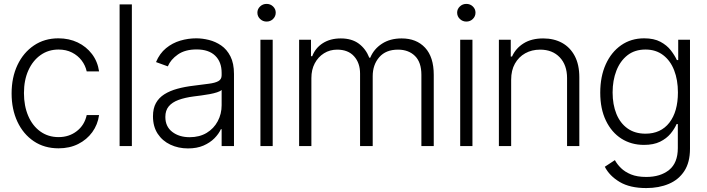

<svg xmlns="http://www.w3.org/2000/svg" viewBox="-20 -750 3632 986"><path d="M280.8 11.7Q207.5 11.7 153.3 -24.9Q99.1 -61.5 69.3 -125.2Q39.6 -189 39.6 -270Q39.6 -352.5 69.8 -416.3Q100.1 -480 154.3 -516.6Q208.5 -553.2 279.8 -553.2Q334.5 -553.2 378.9 -532Q423.3 -510.7 452.4 -472.4Q481.4 -434.1 488.8 -383.3H425.3Q418.5 -414.1 399.2 -439.5Q379.9 -464.8 349.9 -480.2Q319.8 -495.6 280.8 -495.6Q228.5 -495.6 188.5 -467.3Q148.4 -439 125.7 -388.7Q103 -338.4 103 -272Q103 -206.1 125 -154.8Q147 -103.5 187.3 -74.7Q227.5 -45.9 280.8 -45.9Q335 -45.9 374.5 -76.7Q414.1 -107.4 425.3 -159.2H488.8Q481.9 -109.9 453.9 -71.3Q425.8 -32.7 381.6 -10.5Q337.4 11.7 280.8 11.7Z M657.2 -727.5V0H594.2V-727.5Z M945.3 12.2Q896 12.2 855 -7.1Q814 -26.4 789.8 -63.2Q765.6 -100.1 765.6 -152.8Q765.6 -193.4 780.8 -220.7Q795.9 -248 824.2 -265.9Q852.5 -283.7 890.9 -294.2Q929.2 -304.7 975.6 -310.1Q1021.5 -315.9 1053.2 -320.1Q1085 -324.2 1101.6 -333.5Q1118.2 -342.8 1118.2 -363.3V-376Q1118.2 -432.1 1085 -464.1Q1051.8 -496.1 989.7 -496.1Q930.7 -496.1 893.6 -470.2Q856.4 -444.3 841.8 -409.2L781.2 -431.2Q799.8 -475.6 832.5 -502.4Q865.2 -529.3 905.8 -541.3Q946.3 -553.2 987.8 -553.2Q1019 -553.2 1052.7 -544.9Q1086.4 -536.6 1115.7 -516.6Q1145 -496.6 1163.3 -460.7Q1181.6 -424.8 1181.6 -370.1V0H1118.2V-86.4H1114.3Q1103.5 -62.5 1081.1 -39.8Q1058.6 -17.1 1024.9 -2.4Q991.2 12.2 945.3 12.2ZM954.1 -45.4Q1004.4 -45.4 1041.3 -67.6Q1078.1 -89.8 1098.1 -127.4Q1118.2 -165 1118.2 -209.5V-288.1Q1110.8 -281.2 1094.5 -275.9Q1078.1 -270.5 1056.9 -266.6Q1035.6 -262.7 1013.9 -259.8Q992.2 -256.8 975.6 -254.9Q929.7 -249 896.7 -236.8Q863.8 -224.6 846.4 -203.6Q829.1 -182.6 829.1 -149.4Q829.1 -100.1 864.5 -72.8Q899.9 -45.4 954.1 -45.4Z M1317.4 0V-545.9H1380.4V0ZM1349.1 -639.2Q1329.6 -639.2 1315.7 -652.6Q1301.8 -666 1301.8 -685.1Q1301.8 -703.6 1315.7 -716.8Q1329.6 -730 1349.1 -730Q1368.7 -730 1382.3 -716.8Q1396 -703.6 1396 -685.1Q1396 -666 1382.3 -652.6Q1368.7 -639.2 1349.1 -639.2Z M1516.1 0V-545.9H1577.1V-461.4H1583.5Q1599.6 -503.9 1637.9 -528.3Q1676.3 -552.7 1730 -552.7Q1786.1 -552.7 1822.3 -526.1Q1858.4 -499.5 1876.5 -453.6H1881.3Q1899.9 -498.5 1941.7 -525.6Q1983.4 -552.7 2042.5 -552.7Q2118.7 -552.7 2163.1 -504.9Q2207.5 -457 2207.5 -365.7V0H2144V-365.7Q2144 -430.2 2111.1 -462.6Q2078.1 -495.1 2023.9 -495.1Q1961.4 -495.1 1927.7 -456.3Q1894 -417.5 1894 -358.9V0H1829.1V-371.6Q1829.1 -426.8 1798.3 -460.9Q1767.6 -495.1 1711.4 -495.1Q1673.8 -495.1 1643.8 -476.3Q1613.8 -457.5 1596.4 -424.8Q1579.1 -392.1 1579.1 -349.1V0Z M2343.3 0V-545.9H2406.2V0ZM2375 -639.2Q2355.5 -639.2 2341.6 -652.6Q2327.6 -666 2327.6 -685.1Q2327.6 -703.6 2341.6 -716.8Q2355.5 -730 2375 -730Q2394.5 -730 2408.2 -716.8Q2421.9 -703.6 2421.9 -685.1Q2421.9 -666 2408.2 -652.6Q2394.5 -639.2 2375 -639.2Z M2605 -340.8V0H2542V-545.9H2603V-459.5H2609.4Q2628.4 -502 2668.9 -527.3Q2709.5 -552.7 2769.5 -552.7Q2824.7 -552.7 2866.5 -529.8Q2908.2 -506.8 2931.6 -462.4Q2955.1 -418 2955.1 -353V0H2892.1V-349.1Q2892.1 -416 2854.5 -455.6Q2816.9 -495.1 2753.9 -495.1Q2710.9 -495.1 2677.2 -476.3Q2643.6 -457.5 2624.3 -423.1Q2605 -388.7 2605 -340.8Z M3298.8 215.8Q3215.3 215.8 3162.6 184.6Q3109.9 153.3 3085.9 106.4L3137.7 72.3Q3148.9 93.3 3168.9 113Q3189 132.8 3220.7 145.8Q3252.4 158.7 3298.8 158.7Q3371.6 158.7 3416.3 122.6Q3460.9 86.4 3460.9 10.3V-112.8H3454.6Q3443.8 -87.9 3423.3 -63.2Q3402.8 -38.6 3369.6 -22.2Q3336.4 -5.9 3287.1 -5.9Q3221.7 -5.9 3171.1 -38.1Q3120.6 -70.3 3091.6 -130.6Q3062.5 -190.9 3062.5 -273.9Q3062.5 -356.9 3090.8 -419.7Q3119.1 -482.4 3169.9 -517.8Q3220.7 -553.2 3288.1 -553.2Q3338.4 -553.2 3371.6 -535.4Q3404.8 -517.6 3424.8 -491.7Q3444.8 -465.8 3456.1 -441.4H3462.9V-545.9H3523.4V14.2Q3523.4 83.5 3494.4 128.2Q3465.3 172.9 3414.6 194.3Q3363.8 215.8 3298.8 215.8ZM3294.9 -63.5Q3373.5 -63.5 3417.5 -120.1Q3461.4 -176.8 3461.4 -275.4Q3461.4 -339.4 3442.1 -388.9Q3422.9 -438.5 3385.5 -467Q3348.1 -495.6 3294.9 -495.6Q3239.7 -495.6 3202.1 -466.1Q3164.6 -436.5 3145.3 -386.7Q3126 -336.9 3126 -275.4Q3126 -212.9 3145.5 -165Q3165 -117.2 3202.9 -90.3Q3240.7 -63.5 3294.9 -63.5Z"/></svg>

Font: Inter Tight Light
Style: Regular
Weight: 300
Designer: Rasmus Andersson
Foundry: rsms
Version: Version 3.004